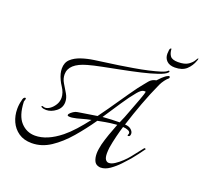

<svg xmlns="http://www.w3.org/2000/svg" viewBox="-119 -810 1021 963"><g transform="rotate(20 391.5 -328.5)"><path d="M153 -167Q138 -167 129 -172Q125 -173 125 -176Q125 -178 127.5 -179Q130 -180 134 -178Q140 -176 143 -176Q156 -176 170 -186Q184 -196 194.5 -213Q205 -230 205 -251Q205 -263 200 -278Q195 -292 186 -305.5Q177 -319 171 -332Q163 -349 159.5 -363Q156 -377 156 -390Q156 -422 176 -440.5Q196 -459 227.5 -469.5Q259 -480 294 -485Q329 -490 358 -494Q383 -497 418.5 -502.5Q454 -508 493 -514.5Q532 -521 567.5 -529Q603 -537 628.5 -545Q654 -553 661 -561Q663 -563 665 -563Q668 -563 668.5 -560Q669 -557 666 -554Q655 -542 620 -530Q585 -518 537.5 -507Q490 -496 439 -486Q388 -476 343 -467Q298 -458 270 -450Q179 -425 179 -367Q179 -344 192 -322.5Q205 -301 217.5 -280Q230 -259 230 -237Q230 -206 204.5 -186.5Q179 -167 153 -167ZM141 14Q99 14 71 -5.5Q43 -25 29 -56Q15 -87 15 -123Q15 -147 21 -169Q24 -189 35 -189Q38 -189 38 -185Q38 -181 35.5 -174.5Q33 -168 34 -166Q37 -94 68 -60.5Q99 -27 144 -27Q208 -27 279 -84Q305 -105 331.5 -134.5Q358 -164 384 -198Q372 -196 360.5 -193Q349 -190 338 -187Q324 -183 312 -180Q300 -177 291 -176Q287 -175 283 -175Q279 -175 276 -175Q265 -175 264 -179Q263 -183 266 -187Q272 -195 283.5 -202.5Q295 -210 305 -211Q326 -214 352 -218.5Q378 -223 406 -227Q444 -279 480 -332Q516 -385 546 -426Q557 -440 566.5 -452Q576 -464 586 -476Q599 -492 622 -496Q627 -502 642 -516.5Q657 -531 669 -536Q673 -538 674 -538Q679 -538 679.5 -533.5Q680 -529 678 -527Q669 -520 659 -506.5Q649 -493 643 -480Q616 -421 593 -359Q570 -297 550 -234Q572 -233 583.5 -222.5Q595 -212 595 -201Q595 -187 586.5 -185.5Q578 -184 582 -192Q584 -195 584 -200Q584 -208 573 -213Q562 -218 545 -219Q538 -197 529.5 -163Q521 -129 516 -98Q515 -89 514.5 -81.5Q514 -74 514 -68Q514 -45 521 -35Q528 -25 539 -25Q553 -25 570.5 -36.5Q588 -48 605 -64Q622 -80 633 -94Q635 -96 644 -108Q653 -120 664 -133.5Q675 -147 681 -155Q682 -157 686.5 -155.5Q691 -154 689 -152Q665 -118 638 -85Q625 -70 603.5 -47Q582 -24 557 -6.5Q532 11 508 11Q505 11 502 10.5Q499 10 496 9Q480 5 473 -11Q466 -27 466 -49Q466 -60 468 -73Q470 -86 473 -99Q480 -126 491 -157.5Q502 -189 514 -219Q511 -219 508.5 -218.5Q506 -218 503 -218Q478 -216 453 -211.5Q428 -207 413 -204Q375 -149 332 -99Q289 -49 241.5 -17.5Q194 14 141 14ZM431 -231Q456 -233 478.5 -234Q501 -235 521 -235Q529 -253 535.5 -268.5Q542 -284 546 -296Q563 -340 577 -378Q591 -416 591 -423Q591 -426 579 -424Q567 -422 550 -402Q523 -370 493 -324.5Q463 -279 431 -231ZM686 -588Q658 -588 643 -602.5Q628 -617 628 -640Q628 -648 629.5 -660Q631 -672 639 -671Q640 -647 650.5 -633Q661 -619 692 -619Q728 -619 746.5 -632Q765 -645 772 -658Q779 -671 782 -671Q783 -671 783 -669Q783 -667 782 -663.5Q781 -660 780 -658Q770 -629 748 -608.5Q726 -588 686 -588Z"/></g></svg>

Font: Grey Qo
Style: Regular
Weight: 400
Designer: Robert E. Leuschke
Foundry: Robert E. Leuschke
Version: Version 2.010